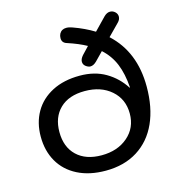

<svg xmlns="http://www.w3.org/2000/svg" viewBox="-110 -833 876 939"><g transform="rotate(-15 328.0 -363.0)"><path d="M610 -336Q610 -230 575 -152.5Q540 -75 472.5 -32.5Q405 10 311 10Q229 10 169 -20.5Q109 -51 77.5 -106Q46 -161 46 -233Q46 -303 77 -357Q108 -411 167 -441.5Q226 -472 307 -472Q382 -472 437.5 -439.5Q493 -407 528 -352L530 -353Q525 -423 504.5 -473Q484 -523 443 -560L402 -518Q386 -502 370 -502Q359 -502 346 -512Q335 -521 335 -535Q335 -549 349 -565L384 -602Q344 -624 289 -642Q264 -649 264 -673Q264 -685 269 -695Q280 -715 304 -715Q318 -715 334 -709Q393 -688 440 -659L500 -721Q515 -736 531 -736Q545 -736 556 -726Q567 -716 567 -702Q567 -687 554 -674L497 -616Q610 -512 610 -336ZM496 -230Q496 -303 444.5 -348Q393 -393 311 -393Q230 -393 185 -349.5Q140 -306 140 -231Q140 -155 185.5 -111.5Q231 -68 311 -68Q392 -68 444 -113Q496 -158 496 -230Z"/></g></svg>

Font: Kodchasan Medium
Style: Regular
Weight: 500
Designer: Katatrad Aksorn Co.,Ltd.
Foundry: Cadson Demak Co.,Ltd.
Version: Version 1.000; ttfautohint (v1.6)